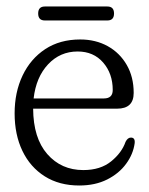

<svg xmlns="http://www.w3.org/2000/svg" viewBox="-20 -561 459 591"><path d="M391.5 -275Q391.5 -226.5 340.5 -226.5H82Q82.5 -136 125.5 -86.8Q168.5 -37.5 236.5 -37.5Q289 -37.5 322 -64.2Q355 -91 366.5 -124.5Q373 -137.5 383 -137.5Q396.5 -137.5 394.5 -120Q390 -86.5 368.2 -56.8Q346.5 -27 309.8 -8.5Q273 10 224 10Q162.5 10 117.8 -18.2Q73 -46.5 49 -96.5Q25 -146.5 25 -212Q25 -277 49.5 -328.5Q74 -380 119.2 -409.8Q164.5 -439.5 227 -439.5Q274.5 -439.5 311.8 -418.8Q349 -398 370.2 -361Q391.5 -324 391.5 -275ZM219 -402.5Q165 -402.5 128 -363Q91 -323.5 83.5 -258H300Q327 -258 327 -284Q327 -334.5 297.5 -368.5Q268 -402.5 219 -402.5ZM97.5 -519.5Q97.5 -541 118 -541H310.5Q331 -541 331 -519.5Q331 -498 310.5 -498H118Q97.5 -498 97.5 -519.5Z"/></svg>

Font: Fraunces 144pt S100 Light
Style: Regular
Weight: 300
Version: Version 1.000; ttfautohint (v1.8.3)